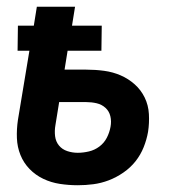

<svg xmlns="http://www.w3.org/2000/svg" viewBox="-20 -540 540 568"><path d="M210 8Q183 8 157 4Q131 0 108 -11Q85 -22 67.5 -40Q50 -58 40.5 -81.5Q31 -105 30 -131.5Q29 -158 33 -185L67 -390H32L33 -464H80L89 -520H202L193 -464H281L280 -390H180L171 -334H235Q262 -334 288 -330.5Q314 -327 337 -317Q360 -307 378.5 -290.5Q397 -274 408 -251.5Q419 -229 420.5 -202.5Q422 -176 418 -150Q414 -127 405 -104.5Q396 -82 381 -63Q366 -44 345 -29.5Q324 -15 301.5 -6.5Q279 2 256 5Q233 8 210 8ZM210 -88Q226 -88 243 -92Q260 -96 274 -106.5Q288 -117 296 -132.5Q304 -148 307 -165Q310 -181 306.5 -196Q303 -211 292 -221Q281 -231 266 -234.5Q251 -238 235 -238H155L144 -170Q141 -153 143 -137Q145 -121 154.5 -109.5Q164 -98 179 -93Q194 -88 210 -88Z"/></svg>

Font: Iosevka Term Curly
Style: Bold Italic
Weight: 700
Italic angle: -9°
Designer: Belleve Invis
Foundry: Belleve Invis
Version: Version 32.3.0